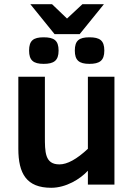

<svg xmlns="http://www.w3.org/2000/svg" viewBox="-20 -876 634 911"><path d="M223 15C293.2 15 360.6 -26.3 397 -66V0H523V-512H397V-170C344.3 -120.7 299.3 -96 262 -96C192.5 -96 193 -155 193 -230V-512H67V-170C67 -52.6 105.6 15 223 15ZM404 -699C355.2 -699 335 -683.4 335 -636C335 -590.2 354.9 -573 404 -573C452 -573 475 -587.8 475 -636C475 -684.3 453.2 -699 404 -699ZM187 -699C138.2 -699 118 -683.4 118 -636C118 -590.2 137.9 -573 187 -573C235 -573 258 -587.8 258 -636C258 -684.3 236.2 -699 187 -699ZM227 -856H124L239 -714H358L473 -856H371L298 -788Z"/></svg>

Font: Fog Sans
Style: Bold
Weight: 700
Foundry: Intel Corporation
Version: Version 1.00